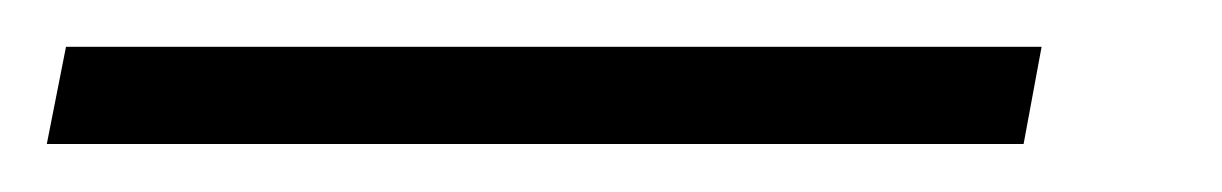

<svg xmlns="http://www.w3.org/2000/svg" viewBox="-102 38 509 80"><path d="M-82.5 98 -74.5 57.5H332L324.5 98Z"/></svg>

Font: Commissioner ExtraLight
Style: Italic
Weight: 200
Italic angle: -12°
Designer: Kostas Bartsokas
Foundry: Kostas Bartsokas
Version: Version 1.000; ttfautohint (v1.8.3)